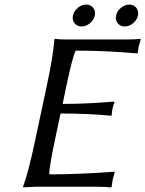

<svg xmlns="http://www.w3.org/2000/svg" viewBox="-20 -818 636 841"><path d="M495.6 -716.3Q484.4 -730.5 488.5 -750Q492.7 -769.5 509.8 -783.7Q526.9 -797.9 546.4 -797.9Q565.9 -797.9 577.1 -783.7Q588.4 -769.5 584.2 -750Q580.1 -730.5 563 -716.3Q545.9 -702.1 526.4 -702.1Q506.8 -702.1 495.6 -716.3ZM306.6 -716.3Q295.4 -730.5 299.6 -750Q303.7 -769.5 320.8 -783.7Q337.9 -797.9 357.4 -797.9Q377 -797.9 388.2 -783.7Q399.4 -769.5 395.3 -750Q391.1 -730.5 374 -716.3Q356.9 -702.1 337.4 -702.1Q317.9 -702.1 306.6 -716.3ZM219.7 -200.2Q194.3 -81.5 196.3 -54.2Q255.9 -54.2 326.9 -57.1Q397.9 -60.1 439.5 -63L481 -65.9L482.4 -62Q477.1 -45.9 473.1 -28.8Q473.1 -27.8 469.2 0L466.3 2.9Q442.9 0 407.2 0H133.8L81.5 2.9L81.1 0Q105.5 -67.9 133.3 -200.2L185.5 -444.8Q212.9 -574.2 218.3 -645L220.7 -647.9Q237.3 -645 271 -645H534.2Q570.3 -645 594.7 -647.9L596.2 -645Q588.4 -617.7 587.4 -613.8Q585.4 -604 584 -587.9L581.1 -584Q445.3 -596.2 311.5 -596.2Q297.4 -568.4 271.5 -444.8L254.4 -362.8Q359.4 -362.8 479.5 -373L481.4 -370.1Q475.6 -356.4 472.7 -341.8Q469.7 -326.7 469.7 -314L466.3 -311Q370.1 -320.8 245.1 -320.8Z"/></svg>

Font: Linux Biolinum O
Style: Italic
Weight: 400
Italic angle: -12°
Designer: Philipp H. Poll
Foundry: Philipp H. Poll
Version: Version 1.1.3